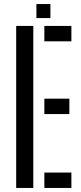

<svg xmlns="http://www.w3.org/2000/svg" viewBox="-20 -928 401 948"><path d="M59.9 0V-800H144.4V0ZM199 0V-76H332.5V0ZM199 -364.8V-440.8H322.5V-364.8ZM199 -724V-800H332.5V-724ZM159.8 -838.8V-908H228.9V-838.8Z"/></svg>

Font: Big Shoulders Stencil Text SC Thin
Style: Regular
Weight: 100
Designer: Patric King
Foundry: XO Type Co
Version: Version 2.001